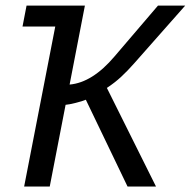

<svg xmlns="http://www.w3.org/2000/svg" viewBox="-20 -679 694 699"><path d="M76.7 -658.7H289.1L233.4 -371.1Q316.4 -378.4 397 -473.6L555.2 -658.7H654.3L468.8 -448.7Q444.3 -420.9 421.1 -399.4Q397.9 -377.9 369.1 -358.9L547.9 0H444.3L292.5 -315.9Q279.8 -310.5 255.4 -304.4Q231 -298.3 218.8 -297.4L161.1 0H67.9L181.2 -582.5H62Z"/></svg>

Font: Cousine
Style: Italic
Weight: 400
Italic angle: -12°
Monospace: yes
Designer: Steve Matteson
Foundry: Monotype Imaging Inc.
Version: Version 1.21